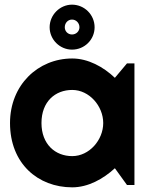

<svg xmlns="http://www.w3.org/2000/svg" viewBox="-20 -794 648 824"><path d="M557 -522H525L473 -460C424 -507 358 -543 290 -543C143 -543 23 -429 23 -266C23 -92 143 10 290 10C358 10 423 -26 473 -72L525 0H557ZM423 -266C423 -193 363 -124 290 -124C217 -124 158 -175 158 -266C158 -358 217 -408 290 -408C363 -408 423 -339 423 -266ZM386 -677C386 -730 343 -774 289 -774C237 -774 193 -730 193 -677C193 -624 237 -581 289 -581C343 -581 386 -624 386 -677ZM321 -677C321 -660 307 -646 289 -646C271 -646 258 -660 258 -677C258 -695 271 -710 289 -710C307 -710 321 -695 321 -677Z"/></svg>

Font: Righteous
Style: Regular
Weight: 400
Designer: Astigmatic (AOETI)
Foundry: Astigmatic (AOETI)
Version: Version 1.000